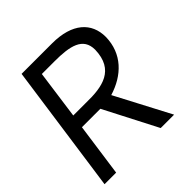

<svg xmlns="http://www.w3.org/2000/svg" viewBox="-185 -832 972 972"><g transform="rotate(-45 301.5 -346.0)"><path d="M239 -358H150L186 -619H276C387 -619 464 -603 464 -515C460 -374 358 -355 239 -358ZM548 -523C548 -624 477 -692 332 -692H114L16 0H99L139 -285H271L418 0H514L359 -295C467 -328 546 -404 548 -523Z"/></g></svg>

Font: Cantarell
Style: Oblique
Weight: 400
Italic angle: -8°
Designer: Dave Crossland
Version: Version 0.024